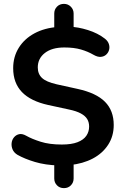

<svg xmlns="http://www.w3.org/2000/svg" viewBox="-20 -848 640 991"><path d="M310 123Q288 123 274 108.5Q260 94 260 73V-16L283 6Q214 4 160.5 -12Q107 -28 70 -49Q52 -60 45 -76.5Q38 -93 40 -110Q42 -127 52.5 -139.5Q63 -152 79 -155.5Q95 -159 116 -147Q144 -131 189.5 -116.5Q235 -102 299 -102Q349 -102 380 -114Q411 -126 425.5 -147Q440 -168 440 -195Q440 -217 430 -233.5Q420 -250 397 -262.5Q374 -275 335 -283L229 -306Q138 -326 93 -373Q48 -420 48 -496Q48 -555 77 -601.5Q106 -648 158 -676Q210 -704 280 -709L260 -694V-778Q260 -799 274 -813.5Q288 -828 310 -828Q331 -828 345.5 -813.5Q360 -799 360 -778V-694L339 -710Q382 -709 433.5 -693Q485 -677 522 -648Q537 -636 542 -620.5Q547 -605 543 -590.5Q539 -576 528 -566Q517 -556 500.5 -554.5Q484 -553 463 -565Q434 -582 398 -592.5Q362 -603 312 -603Q248 -603 211.5 -574.5Q175 -546 175 -500Q175 -466 197 -445.5Q219 -425 272 -413L381 -389Q477 -368 522 -322.5Q567 -277 567 -203Q567 -145 538 -100.5Q509 -56 458.5 -29.5Q408 -3 341 4L360 -17V73Q360 94 346 108.5Q332 123 310 123Z"/></svg>

Font: Nunito
Style: Bold
Weight: 700
Designer: Vernon Adams
Foundry: Vernon Adams
Version: Version 3.602